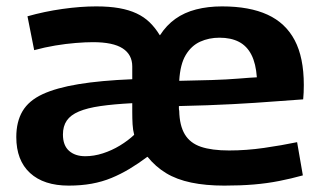

<svg xmlns="http://www.w3.org/2000/svg" viewBox="-20 -571 1006 601"><path d="M195 10Q117 10 74 -29.5Q31 -69 31 -142Q31 -190 50.5 -223Q70 -256 113 -276Q156 -296 225.5 -307.5Q295 -319 394 -323V-363Q394 -400 364 -419.5Q334 -439 271 -439Q248 -439 217 -436.5Q186 -434 153 -428.5Q120 -423 87 -414L66 -520Q119 -535 175.5 -543Q232 -551 281 -551Q322 -551 353 -545.5Q384 -540 407.5 -529Q431 -518 448.5 -501Q466 -484 480 -461H481Q501 -492 529 -512Q557 -532 594 -541.5Q631 -551 675 -551Q761 -551 817.5 -525Q874 -499 902.5 -445Q931 -391 931 -305Q931 -293 930.5 -281.5Q930 -270 929 -260Q896 -258 839.5 -253.5Q783 -249 708 -245Q633 -241 540 -239Q540 -236 540 -232Q540 -228 541 -224Q542 -178 558.5 -150.5Q575 -123 609 -111.5Q643 -100 697 -100Q751 -100 806.5 -108Q862 -116 910 -126L928 -22Q892 -12 854 -4.5Q816 3 774.5 6.5Q733 10 682 10Q624 10 578.5 0.5Q533 -9 500 -29Q467 -49 442 -80H441Q413 -59 385.5 -42.5Q358 -26 329 -14Q300 -2 267 4Q234 10 195 10ZM247 -82Q274 -82 302 -91Q330 -100 355.5 -115.5Q381 -131 400 -149Q396 -164 395 -182Q394 -200 394 -220Q394 -229 394 -235.5Q394 -242 394 -248Q336 -245 294.5 -239Q253 -233 227 -222Q201 -211 189 -193.5Q177 -176 177 -150Q177 -116 196 -99Q215 -82 247 -82ZM541 -318Q596 -319 643.5 -320.5Q691 -322 727 -325Q763 -328 784 -329Q781 -372 767 -399.5Q753 -427 728 -440Q703 -453 667 -453Q634 -453 606.5 -440.5Q579 -428 561.5 -399Q544 -370 541 -318Z"/></svg>

Font: Georama SemiExpanded SemiBold
Style: Regular
Weight: 600
Width: 6
Designer: Jean-Baptiste Levee
Foundry: Production Type
Version: Version 1.001